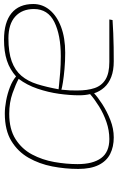

<svg xmlns="http://www.w3.org/2000/svg" viewBox="165 -746 587 957"><g transform="rotate(-90 458.5 -267.5)"><path d="M252 6Q205 6 169.5 -12Q134 -30 114.5 -69.5Q95 -109 95 -171Q95 -236 107.5 -300.5Q120 -365 150.5 -418.5Q181 -472 234.5 -504.5Q288 -537 371 -537Q400 -537 435 -530.5Q470 -524 502.5 -511.5Q535 -499 556 -481Q573 -496 592.5 -507.5Q612 -519 635 -526.5Q658 -534 684 -537.5Q710 -541 739 -541Q826 -541 871.5 -503.5Q917 -466 917 -395Q917 -349 887 -313Q857 -277 802.5 -256.5Q748 -236 674 -236Q632 -236 593 -239.5Q554 -243 526.5 -247.5Q499 -252 490 -255Q487 -226 486.5 -212Q486 -198 486 -177Q486 -125 498 -89.5Q510 -54 541 -35Q572 -16 628 -16H840L837 0Q806 2 771.5 3.5Q737 5 701.5 5.5Q666 6 631 6Q586 6 553.5 -6.5Q521 -19 501 -41.5Q481 -64 472 -92Q453 -74 417.5 -51Q382 -28 339 -11Q296 6 252 6ZM244 -16Q287 -16 329 -30.5Q371 -45 407 -67.5Q443 -90 468 -112Q465 -124 463.5 -138Q462 -152 462 -167Q462 -213 469.5 -267Q477 -321 495 -374Q513 -427 544 -468Q519 -482 472.5 -498.5Q426 -515 370 -515Q293 -515 243.5 -483.5Q194 -452 167 -401Q140 -350 129.5 -290.5Q119 -231 119 -174Q119 -98 149 -57Q179 -16 244 -16ZM657 -258Q762 -258 827 -290Q892 -322 892 -392Q892 -451 854.5 -485Q817 -519 746 -519Q676 -519 631 -502.5Q586 -486 559 -454Q532 -422 517.5 -375.5Q503 -329 492 -269Q492 -269 515.5 -266.5Q539 -264 576.5 -261Q614 -258 657 -258Z"/></g></svg>

Font: Exo Thin Thin
Style: Italic
Weight: 250
Italic angle: -9°
Version: Version 2.000